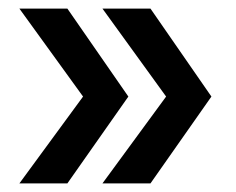

<svg xmlns="http://www.w3.org/2000/svg" viewBox="-20 -525 546 445"><path d="M25 -100ZM172.5 -301.2 25 -100H136.2L277.5 -301.2L136.2 -505H25ZM365 -301.2 217.5 -100H328.8L470 -301.2L328.8 -505H217.5Z"/></svg>

Font: Cambay
Style: Bold
Weight: 700
Designer: Pooja Saxena
Foundry: Pooja Saxena
Version: Version 1.096;PS 001.096;hotconv 1.0.70;makeotf.lib2.5.58329